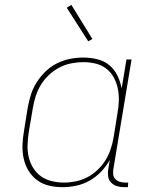

<svg xmlns="http://www.w3.org/2000/svg" viewBox="-20 -766 640 794"><path d="M238 8Q209 8 182 1.5Q155 -5 133.5 -21Q112 -37 98 -60Q84 -83 78 -110Q72 -137 73 -166Q74 -195 79 -223L95 -323Q100 -350 108.5 -376.5Q117 -403 133 -427.5Q149 -452 170 -472Q191 -492 216.5 -504.5Q242 -517 269.5 -522.5Q297 -528 324 -528Q354 -528 382.5 -521Q411 -514 432 -496.5Q453 -479 465.5 -453.5Q478 -428 483 -400L503 -520H524L449 -68Q447 -57 448 -45.5Q449 -34 456.5 -26Q464 -18 474.5 -14.5Q485 -11 497 -11H510L509 8H493Q477 8 463 3.5Q449 -1 439 -11.5Q429 -22 427 -37.5Q425 -53 428 -68L434 -105Q420 -79 398.5 -56.5Q377 -34 350.5 -19Q324 -4 295 2Q266 8 238 8ZM245 -11Q269 -11 293.5 -16Q318 -21 341 -33Q364 -45 383.5 -63.5Q403 -82 416.5 -104Q430 -126 438 -150.5Q446 -175 450 -199L466 -299Q471 -325 471.5 -350.5Q472 -376 467 -400.5Q462 -425 450 -446.5Q438 -468 419 -482.5Q400 -497 375.5 -503Q351 -509 325 -509Q300 -509 274.5 -504Q249 -499 226 -487Q203 -475 183 -456.5Q163 -438 149.5 -416Q136 -394 128 -369.5Q120 -345 116 -320L99 -220Q95 -194 94 -168Q93 -142 98.5 -117.5Q104 -93 117 -72Q130 -51 149.5 -37Q169 -23 194 -17Q219 -11 245 -11ZM345 -595 256 -734 275 -746 362 -605Z"/></svg>

Font: Iosevka Etoile Thin
Style: Italic
Weight: 100
Italic angle: -9°
Designer: Belleve Invis
Foundry: Belleve Invis
Version: Version 22.1.2; ttfautohint (v1.8.4)